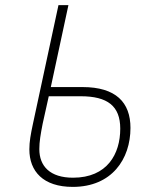

<svg xmlns="http://www.w3.org/2000/svg" viewBox="-20 -734 576 752"><path d="M265 -2C418 -2 491 -111 491 -233C491 -333 434 -393 303 -393H179L248 -714H209L109 -249C100 -207 95 -179 95 -149C95 -63 149 -2 265 -2ZM266 -38C176 -38 134 -83 134 -150C134 -179 139 -208 147 -249L171 -357H296C401 -357 451 -319 451 -230C451 -131 400 -38 266 -38Z"/></svg>

Font: Noto Sans ExtraLight
Style: Italic
Weight: 200
Italic angle: -12°
Designer: Monotype Design Team
Foundry: Monotype Imaging Inc.
Version: Version 2.013